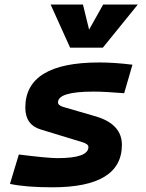

<svg xmlns="http://www.w3.org/2000/svg" viewBox="-20 -796 626 826"><path d="M205.6 9.8Q90.3 9.8 22.9 -4.9L61 -131.3Q123.5 -123.5 165 -119.6Q206.5 -115.7 227.5 -115.7Q360.4 -115.7 360.4 -163.6Q360.4 -176.3 335 -184.1L155.8 -238.8Q88.9 -258.8 88.9 -333Q88.9 -527.3 406.7 -527.3Q439.5 -527.3 475.1 -524.9Q510.7 -522.5 549.8 -517.6L514.2 -395Q473.6 -398.4 440.7 -400.1Q407.7 -401.9 381.8 -401.9Q229.5 -401.9 229.5 -355.5Q229.5 -342.3 253.9 -335.4L391.6 -295.4Q504.4 -262.2 504.4 -172.9Q504.4 9.8 205.6 9.8ZM281.7 -590.8 197.8 -776.4H336.9L363.3 -668.5L423.8 -776.4H572.8L422.4 -590.8Z"/></svg>

Font: CaskaydiaCove NF
Style: Bold Italic
Weight: 700
Italic angle: -10°
Designer: Aaron Bell
Foundry: Saja Typeworks
Version: Version 2111.001; VTT 6.35;Nerd Fonts 3.2.1